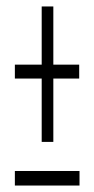

<svg xmlns="http://www.w3.org/2000/svg" viewBox="-20 -596 290 594"><path d="M109 -157V-353H26V-396H109V-576H145V-396H225V-353H145V-157ZM26 -22V-67H226V-22Z"/></svg>

Font: Inconsolata UltraCondensed Light
Style: Regular
Weight: 300
Width: 1
Monospace: yes
Designer: Raph Levien, Cyreal, Brenton Simpson
Foundry: Raph Levien, Cyreal, Google
Version: Version 3.001; ttfautohint (v1.8.2.53-6de2)